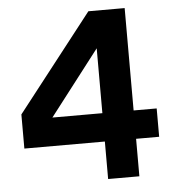

<svg xmlns="http://www.w3.org/2000/svg" viewBox="-51 -748 733 796"><g transform="rotate(-5 315.5 -350.0)"><path d="M367 -156H32V-298L346 -700H497V-274H593V-156H497V0H367ZM367 -274V-544L159 -274Z"/></g></svg>

Font: NT Somic Bold
Style: Regular
Weight: 700
Designer: Ravid Balaliev — lead type designer, mastering
Michael Voronin — secret advisor, marketing
Ivan Kovalenko — best boy
Foundry: NT Type
Version: Version 0.7